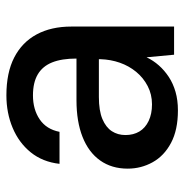

<svg xmlns="http://www.w3.org/2000/svg" viewBox="-8 -556 576 600"><g transform="rotate(-90 280.0 -256.0)"><path d="M235 12Q174 12 133.5 -9.5Q93 -31 73 -67Q53 -103 53 -145Q53 -195 78.5 -231Q104 -267 152 -286Q200 -305 267 -305H397Q397 -351 385 -381Q373 -411 347.5 -426Q322 -441 282 -441Q238 -441 207 -420Q176 -399 168 -358H68Q74 -411 104 -448Q134 -485 180.5 -504.5Q227 -524 282 -524Q353 -524 400.5 -499.5Q448 -475 472.5 -429.5Q497 -384 497 -321V0H409L401 -86Q391 -65 375.5 -47.5Q360 -30 339.5 -16.5Q319 -3 293 4.5Q267 12 235 12ZM254 -69Q285 -69 311 -82.5Q337 -96 355.5 -118.5Q374 -141 384 -169.5Q394 -198 395 -230V-235H277Q234 -235 208 -224Q182 -213 170 -194.5Q158 -176 158 -152Q158 -127 169 -108.5Q180 -90 202 -79.5Q224 -69 254 -69Z"/></g></svg>

Font: DM Sans 12pt Medium
Style: Regular
Weight: 500
Version: Version 4.004;gftools[0.9.30]